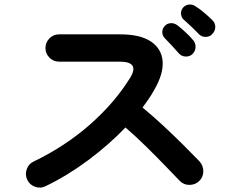

<svg xmlns="http://www.w3.org/2000/svg" viewBox="-20 -859 1040 866"><path d="M185 -19Q163 -8 138.5 -16.5Q114 -25 103 -48Q92 -71 100.5 -95.5Q109 -120 131 -130Q274 -199 385.5 -297Q497 -395 567 -508Q612 -581 519 -581H246Q221 -581 203 -599Q185 -617 185 -642Q185 -668 203 -686Q221 -704 246 -704H523Q613 -704 661 -671.5Q709 -639 713.5 -583Q718 -527 676 -454Q665 -434 651.5 -414Q638 -394 623 -374Q669 -336 717.5 -291Q766 -246 808.5 -203.5Q851 -161 880 -131Q897 -112 897 -86Q897 -60 878 -42Q860 -25 834 -25Q808 -25 790 -44Q763 -72 722 -114.5Q681 -157 635 -202Q589 -247 546 -284Q470 -205 376.5 -135.5Q283 -66 185 -19ZM848 -615Q835 -603 816.5 -604Q798 -605 786 -619Q774 -633 755.5 -653Q737 -673 722 -688Q712 -699 712 -714.5Q712 -730 724 -743Q735 -754 751 -754.5Q767 -755 780 -745Q796 -733 817 -713.5Q838 -694 852 -677Q863 -663 862 -645.5Q861 -628 848 -615ZM877 -705Q864 -719 844.5 -737.5Q825 -756 808 -771Q798 -780 796.5 -796Q795 -812 806 -825Q817 -837 832.5 -838.5Q848 -840 861 -831Q878 -821 900 -802.5Q922 -784 938 -768Q951 -755 951 -737.5Q951 -720 938 -706Q927 -693 908.5 -692.5Q890 -692 877 -705Z"/></svg>

Font: Zen Maru Gothic
Style: Bold
Weight: 700
Designer: Yoshimichi Ohira
Foundry: Positype
Version: Version 1.001